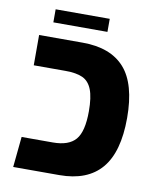

<svg xmlns="http://www.w3.org/2000/svg" viewBox="-79 -749 668 811"><g transform="rotate(10 255.0 -343.5)"><path d="M46 -131H180Q248 -131 277.5 -165.5Q307 -200 307 -287Q307 -347 294 -380Q281 -413 254 -425.5Q227 -438 180 -438H44V-568H231Q351 -568 411 -500.5Q471 -433 471 -287Q471 -141 411 -70.5Q351 0 231 0H33ZM94 -687H326V-631H94Z"/></g></svg>

Font: FiraGOUPP
Style: Bold
Weight: 700
Designer: bBox Type
Foundry: bBox Type GmbH
Version: Version 1.001